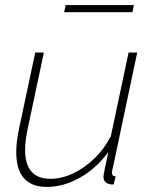

<svg xmlns="http://www.w3.org/2000/svg" viewBox="-20 -727 596 757"><path d="M165 10Q44 10 44 -128Q44 -169 56 -224L119 -520H153L91 -228Q79 -175 79 -136Q79 -22 179 -22Q223 -22 268.5 -43.5Q314 -65 353 -103Q392 -141 417 -190L487 -520H521L427 -75Q425 -66 423 -57Q421 -48 421 -47Q421 -32 436 -32L428 0Q419 1 412 -1Q388 -6 388 -31Q388 -34 389 -40Q390 -46 394 -65.5Q398 -85 407 -128Q361 -64 296 -27Q231 10 165 10ZM233 -679 239 -707H508L502 -679Z"/></svg>

Font: Raleway ExtraLight
Style: Italic
Weight: 200
Italic angle: -12°
Designer: Matt McInerney, Pablo Impallari, Rodrigo Fuenzalida
Foundry: Matt McInerney, Pablo Impallari, Rodrigo Fuenzalida
Version: Version 4.026